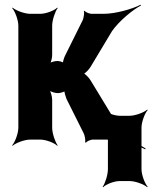

<svg xmlns="http://www.w3.org/2000/svg" viewBox="-20 -586 640 806"><path d="M259 -171 332 -25C336 -16 340 5 337 11L341 13C344 7 361 0 369 0H425C479 0 553 21 590 41L591 37C555 18 495 -32 464 -78L360 -249C354 -259 336 -279 328 -279V-275C336 -275 354 -295 360 -305L450 -455C480 -498 537 -545 572 -563L570 -566C535 -548 465 -528 415 -528H364C356 -528 338 -535 335 -541L332 -539C335 -533 331 -511 328 -503L253 -352C249 -344 242 -324 245 -318L249 -320C246 -326 228 -330 221 -330C211 -330 191 -325 185 -319L188 -316C194 -322 199 -343 199 -355V-478C199 -502 212 -539 222 -552L220 -554C209 -542 173 -528 149 -528H107C83 -528 46 -542 33 -554L31 -552C43 -539 57 -502 57 -478V-50C57 -26 43 11 31 24L33 26C46 14 83 0 107 0H149C173 0 209 14 220 26L222 24C212 11 199 -26 199 -50V-167C199 -180 193 -203 186 -210L184 -208C191 -201 212 -195 223 -195C231 -195 252 -200 255 -206L251 -208C248 -202 256 -179 259 -171ZM574 124V-50C574 -74 588 -111 600 -124L598 -126C585 -114 548 -100 524 -100H483C459 -100 424 -114 413 -126L411 -124C421 -111 433 -74 433 -50V124C433 148 421 185 411 198L413 200C424 188 459 174 483 174H524C548 174 585 188 598 200L600 198C588 185 574 148 574 124Z"/></svg>

Font: Asimov
Style: EdgeNar
Weight: 500
Designer: Google
Version: Version 2.000980: 2014